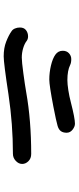

<svg xmlns="http://www.w3.org/2000/svg" viewBox="287 -889 426 1040"><g transform="rotate(90 500.0 -369.0)"><path d="M276 -456Q255 -471 255 -496Q255 -517 268.5 -529.5Q282 -542 300 -542Q320 -542 332 -536Q362 -521 414 -521Q435 -521 468 -526Q501 -531 535 -540Q621 -562 650 -562Q666 -562 682.5 -549Q699 -536 699 -517Q699 -498 690.5 -486Q682 -474 662 -468Q639 -461 557 -445Q442 -423 411 -423Q373 -423 335 -432Q297 -441 276 -456ZM150 -218Q140 -224 134.5 -236.5Q129 -249 129 -264Q129 -286 143.5 -297Q158 -308 177 -308Q191 -308 201 -301Q216 -289 241 -281.5Q266 -274 292 -274Q314 -274 377 -282.5Q440 -291 480 -298Q632 -325 814 -325Q838 -325 853 -310Q868 -295 868 -276Q868 -257 851.5 -241.5Q835 -226 813 -226Q653 -226 492 -202Q322 -176 285 -176Q240 -176 205.5 -189.5Q171 -203 150 -218Z"/></g></svg>

Font: Tsukimi Rounded SemiBold
Style: Regular
Weight: 600
Designer: Takashi Funayama
Foundry: Takashi Funayama
Version: Version 1.032; ttfautohint (v1.8.3)